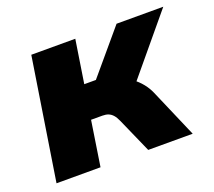

<svg xmlns="http://www.w3.org/2000/svg" viewBox="-91 -611 814 730"><g transform="rotate(-20 316.5 -246.0)"><path d="M22 0 99 -492H277L250 -318H297L444 -492H633L420 -236L384 -285Q409 -283 429 -269Q449 -255 465 -235Q481 -215 491 -190L573 0H393L331 -140Q324 -156 316 -165Q308 -174 298 -178Q288 -182 274 -182H228L200 0Z"/></g></svg>

Font: Nunito Sans 12pt Black
Style: Italic
Weight: 900
Italic angle: -9°
Designer: Vernon Adams
Foundry: Vernon Adams
Version: Version 3.101;gftools[0.9.27]